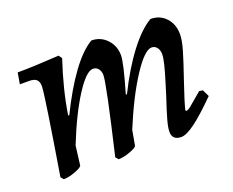

<svg xmlns="http://www.w3.org/2000/svg" viewBox="-85 -607 918 757"><g transform="rotate(-20 374.0 -228.5)"><path d="M687 -135 702 -133 716 -104Q655 -43 618 -16Q581 11 560 11Q522 11 522 -24Q522 -42 531 -74Q540 -106 560 -166Q563 -176 575 -215Q587 -254 593.5 -280.5Q600 -307 600 -322Q600 -339 591.5 -350Q583 -361 569 -361Q540 -361 489 -283Q438 -205 387 -82L376 -20Q375 -12 346.5 -1.5Q318 9 297 9L287 -3Q354 -288 354 -323Q354 -340 345.5 -350.5Q337 -361 323 -361Q295 -361 248.5 -288.5Q202 -216 156 -100L146 -20Q144 -12 116 -1.5Q88 9 67 9L57 -3Q110 -326 111 -362Q112 -383 102.5 -392.5Q93 -402 71 -402H32L40 -449Q104 -449 214 -456L224 -442Q185 -325 169 -222L173 -220Q220 -316 266.5 -379.5Q313 -443 356 -468Q394 -468 420 -440.5Q446 -413 446 -373Q446 -342 411 -222L415 -220Q461 -313 510 -377.5Q559 -442 604 -468Q643 -468 668 -441Q693 -414 693 -372Q693 -346 681 -305.5Q669 -265 646 -198Q618 -116 610 -83L613 -79Q620 -79 632 -88.5Q644 -98 687 -135Z"/></g></svg>

Font: Alegreya Medium
Style: Italic
Weight: 500
Italic angle: -7°
Designer: Juan Pablo del Peral
Foundry: Huerta Tipografica
Version: Version 2.008; ttfautohint (v1.8)